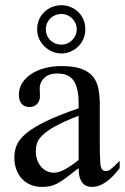

<svg xmlns="http://www.w3.org/2000/svg" viewBox="-20 -716 484 744"><path d="M443.8 -64.5Q388.7 8.3 336.9 8.3Q326.2 8.3 316.7 4.9Q307.1 1.5 300 -6.8Q293 -15.1 288.8 -29.1Q284.7 -43 284.7 -64.5Q255.4 -41.5 236.1 -27.1Q216.8 -12.7 201.9 -4.9Q187 2.9 173.6 5.6Q160.2 8.3 142.6 8.3Q118.7 8.3 99.1 0.2Q79.6 -7.8 65.4 -22.7Q51.3 -37.6 43.5 -58.8Q35.6 -80.1 35.6 -106Q35.6 -130.9 44.7 -153.3Q53.7 -175.8 80.6 -198.5Q107.4 -221.2 156.2 -245.1Q205.1 -269 284.7 -296.4V-314.9Q284.7 -347.2 279.5 -369.1Q274.4 -391.1 264.2 -405Q253.9 -418.9 238.3 -425Q222.7 -431.2 201.2 -431.2Q170.4 -431.2 152.8 -415.3Q135.3 -399.4 133.8 -376.5L134.8 -347.2Q135.7 -326.2 124.3 -313.7Q112.8 -301.3 94.2 -301.3Q74.7 -301.3 64 -313.7Q53.2 -326.2 53.2 -348.1Q53.2 -374.5 66.7 -395.3Q80.1 -416 102.8 -430.4Q125.5 -444.8 155 -452.4Q184.6 -460 216.8 -460Q265.1 -460 294.7 -449.5Q324.2 -439 340.3 -419.2Q356.4 -399.4 361.6 -371.1Q366.7 -342.8 366.7 -307.6V-155.3Q366.7 -124 367.7 -104Q368.7 -84 369.1 -77.1Q371.6 -64 376.5 -58.6Q381.3 -53.2 390.6 -53.2Q395 -53.2 398.9 -54.4Q402.8 -55.7 408.2 -59.6Q413.6 -63.5 421.9 -71.3Q430.2 -79.1 443.8 -92.8ZM284.7 -267.6Q228 -245.6 195.1 -227.3Q162.1 -209 145 -192.4Q127.9 -175.8 123.3 -160.4Q118.7 -145 118.7 -128.9Q118.7 -111.3 124 -96.7Q129.4 -82 138.4 -71Q147.5 -60.1 159.9 -53.7Q172.4 -47.4 186.5 -46.9Q205.6 -45.9 229.7 -58.6Q253.9 -71.3 284.7 -96.2ZM277.3 -602.5Q277.3 -615.7 272.2 -626.7Q267.1 -637.7 258.8 -645.5Q250.5 -653.3 240 -657.7Q229.5 -662.1 218.3 -662.1Q206.1 -662.1 195.1 -657.7Q184.1 -653.3 175.8 -645.5Q167.5 -637.7 162.6 -626.7Q157.7 -615.7 157.7 -602.5Q157.7 -588.4 162.8 -577.4Q168 -566.4 176.5 -558.6Q185.1 -550.8 195.8 -546.9Q206.5 -543 218.3 -543Q230.5 -543 241.2 -547.9Q252 -552.7 260 -560.8Q268.1 -568.8 272.7 -579.6Q277.3 -590.3 277.3 -602.5ZM310.5 -602.5Q310.5 -581.5 302.7 -564.2Q294.9 -546.9 282 -534.7Q269 -522.5 252.4 -515.6Q235.8 -508.8 218.3 -508.8Q200.7 -508.8 183.8 -515.6Q167 -522.5 153.8 -534.7Q140.6 -546.9 132.3 -564.2Q124 -581.5 124 -602.5Q124 -623.5 131.6 -640.6Q139.2 -657.7 152.1 -669.9Q165 -682.1 182.1 -689Q199.2 -695.8 218.3 -695.8Q235.8 -695.8 252.4 -689.2Q269 -682.6 282 -670.7Q294.9 -658.7 302.7 -641.4Q310.5 -624 310.5 -602.5Z"/></svg>

Font: Doulos SIL
Style: Regular
Weight: 400
Designer: Walt Agee, Victor Gaultney, Peter Martin, Debbi Hosken
Foundry: SIL International
Version: Version 4.110; 2011; Maintenance release